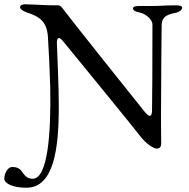

<svg xmlns="http://www.w3.org/2000/svg" viewBox="-92 -678 882 898"><path d="M31 200C158 200 183 25 183 -180C183 -278 177 -383 174 -479C174 -487 176 -500 183 -500C188 -500 194 -496 204 -484C227 -456 542 -71 560 -46C592 -2 629 17 641 17C651 17 662 13 662 -8C662 -23 661 -68 661 -126C662 -285 663 -543 664 -561C665 -594 682 -609 725 -617C748 -621 760 -633 760 -642C760 -650 748 -653 731 -653C670 -653 664 -650 616 -650H559C542 -650 530 -647 530 -639C530 -630 540 -623 563 -619C585 -615 620 -590 621 -564C621 -381 620 -195 619 -157C618 -142 614 -136 609 -136C601 -136 589 -150 584 -156C564 -180 222 -609 203 -636C196 -645 191 -653 179 -653C107 -653 103 -656 25 -658C18 -658 2 -656 2 -644C2 -632 27 -622 33 -620C92 -601 127 -578 132 -507C137 -430 141 -347 143 -267C147 -45 130 158 61 158C44 158 29 152 14 129C2 111 -10 103 -36 103C-54 103 -72 131 -72 158C-72 179 -34 200 31 200Z"/></svg>

Font: EB Garamond
Style: Regular
Weight: 400
Designer: Georg Duffner and Octavio Pardo
Foundry: Georg Duffner
Version: Version 1.000;PS 001.000;hotconv 1.0.88;makeotf.lib2.5.64775